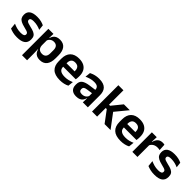

<svg xmlns="http://www.w3.org/2000/svg" viewBox="250 -1949 3409 3409"><g transform="rotate(45 1954.0 -244.5)"><path d="M223.5 12Q164.5 12 118.8 0.8Q73 -10.5 41 -24.5L29.5 -135.5Q67.5 -118 113.2 -105Q159 -92 214 -92Q262 -92 283.5 -104.2Q305 -116.5 305 -141V-144Q305 -160.5 295.2 -171Q285.5 -181.5 261 -190.2Q236.5 -199 192 -209Q130.5 -223.5 94.8 -242.8Q59 -262 43.5 -290.2Q28 -318.5 28 -358V-362.5Q28 -432 77.5 -467.2Q127 -502.5 224 -502.5Q281.5 -502.5 325.8 -491.2Q370 -480 399.5 -464.5L411 -362.5Q376 -379 332.5 -390.2Q289 -401.5 239 -401.5Q206.5 -401.5 187.8 -396.2Q169 -391 161 -381.5Q153 -372 153 -358.5V-356Q153 -341 161.8 -330Q170.5 -319 194 -310.2Q217.5 -301.5 260 -291.5Q322 -278.5 359.5 -261Q397 -243.5 414 -216.2Q431 -189 431 -145V-139Q431 -63 379.5 -25.5Q328 12 223.5 12Z M793 11.5Q749 11.5 718.5 -2.8Q688 -17 669.2 -43Q650.5 -69 642.5 -104H606L638.5 -202Q639.5 -167 652.8 -143Q666 -119 689.8 -107Q713.5 -95 745.5 -95Q794 -95 819.5 -123.2Q845 -151.5 845 -207V-287.5Q845 -342.5 820 -370.5Q795 -398.5 746 -398.5Q718 -398.5 695.5 -387.8Q673 -377 658 -359Q643 -341 636.5 -317.5L606.5 -386.5H642Q650 -418.5 667.8 -444.8Q685.5 -471 717.2 -486.2Q749 -501.5 797.5 -501.5Q884 -501.5 929 -445.8Q974 -390 974 -281V-213Q974 -103 928.8 -45.8Q883.5 11.5 793 11.5ZM513 172V-490.5H641L636 -366L638.5 -343.5V-147L637 -124L640.5 10.5V172Z M1299 12Q1173 12 1111.5 -46Q1050 -104 1050 -214V-278Q1050 -387 1107.5 -445.5Q1165 -504 1274.5 -504Q1348.5 -504 1398 -478Q1447.5 -452 1472.2 -404.2Q1497 -356.5 1497 -290V-272.5Q1497 -254.5 1495.2 -235.8Q1493.5 -217 1490.5 -200.5H1374.5Q1376 -228 1376.2 -252.8Q1376.5 -277.5 1376.5 -297.5Q1376.5 -332 1365.5 -356.2Q1354.5 -380.5 1332 -393Q1309.5 -405.5 1274.5 -405.5Q1223 -405.5 1198.5 -377Q1174 -348.5 1174 -296V-250.5L1174.5 -236V-197.5Q1174.5 -174.5 1181.8 -155Q1189 -135.5 1206 -121.2Q1223 -107 1251.2 -99Q1279.5 -91 1322 -91Q1368 -91 1409.8 -101.2Q1451.5 -111.5 1489 -129L1478 -28Q1444.5 -9.5 1399.2 1.2Q1354 12 1299 12ZM1118 -200.5V-285.5H1464.5V-200.5Z M1868 0 1872.5 -120 1869 -131V-284.5L1868.5 -306.5Q1868.5 -354.5 1842.2 -377Q1816 -399.5 1756.5 -399.5Q1706 -399.5 1661.8 -386.2Q1617.5 -373 1580 -355.5L1591 -457.5Q1613 -469 1641.2 -479.2Q1669.5 -489.5 1704.5 -496Q1739.5 -502.5 1780 -502.5Q1840 -502.5 1881.5 -488.2Q1923 -474 1947.8 -447.5Q1972.5 -421 1983.5 -384.2Q1994.5 -347.5 1994.5 -303V0ZM1707.5 11.5Q1634.5 11.5 1596.2 -25Q1558 -61.5 1558 -129V-143Q1558 -214.5 1602 -248.8Q1646 -283 1741.5 -296L1880.5 -315L1888 -232.5L1760 -214Q1718 -208.5 1700.2 -194Q1682.5 -179.5 1682.5 -151.5V-146.5Q1682.5 -119 1699.8 -103.8Q1717 -88.5 1754 -88.5Q1787 -88.5 1810.5 -99Q1834 -109.5 1849.2 -126.8Q1864.5 -144 1871 -165.5L1889 -102H1867Q1859 -70.5 1841.2 -44.8Q1823.5 -19 1791.5 -3.8Q1759.5 11.5 1707.5 11.5Z M2414.5 0 2253.5 -216H2210V-299.5H2254L2409 -490.5H2557L2358 -249V-275L2564.5 0ZM2099.5 0V-661H2227V0Z M2823.5 12Q2697.5 12 2636 -46Q2574.5 -104 2574.5 -214V-278Q2574.5 -387 2632 -445.5Q2689.5 -504 2799 -504Q2873 -504 2922.5 -478Q2972 -452 2996.8 -404.2Q3021.5 -356.5 3021.5 -290V-272.5Q3021.5 -254.5 3019.8 -235.8Q3018 -217 3015 -200.5H2899Q2900.5 -228 2900.8 -252.8Q2901 -277.5 2901 -297.5Q2901 -332 2890 -356.2Q2879 -380.5 2856.5 -393Q2834 -405.5 2799 -405.5Q2747.5 -405.5 2723 -377Q2698.5 -348.5 2698.5 -296V-250.5L2699 -236V-197.5Q2699 -174.5 2706.2 -155Q2713.5 -135.5 2730.5 -121.2Q2747.5 -107 2775.8 -99Q2804 -91 2846.5 -91Q2892.5 -91 2934.2 -101.2Q2976 -111.5 3013.5 -129L3002.5 -28Q2969 -9.5 2923.8 1.2Q2878.5 12 2823.5 12ZM2642.5 -200.5V-285.5H2989V-200.5Z M3236.5 -285 3204 -370.5H3235Q3248.5 -430 3284 -464Q3319.5 -498 3382.5 -498Q3395.5 -498 3406 -496.2Q3416.5 -494.5 3425 -492L3432 -364Q3421 -367.5 3406.5 -369.2Q3392 -371 3376 -371Q3325 -371 3289.2 -348.5Q3253.5 -326 3236.5 -285ZM3112 0V-490.5H3234L3228.5 -340L3240 -335.5V0Z M3674.5 12Q3615.5 12 3569.8 0.8Q3524 -10.5 3492 -24.5L3480.5 -135.5Q3518.5 -118 3564.2 -105Q3610 -92 3665 -92Q3713 -92 3734.5 -104.2Q3756 -116.5 3756 -141V-144Q3756 -160.5 3746.2 -171Q3736.5 -181.5 3712 -190.2Q3687.5 -199 3643 -209Q3581.5 -223.5 3545.8 -242.8Q3510 -262 3494.5 -290.2Q3479 -318.5 3479 -358V-362.5Q3479 -432 3528.5 -467.2Q3578 -502.5 3675 -502.5Q3732.5 -502.5 3776.8 -491.2Q3821 -480 3850.5 -464.5L3862 -362.5Q3827 -379 3783.5 -390.2Q3740 -401.5 3690 -401.5Q3657.5 -401.5 3638.8 -396.2Q3620 -391 3612 -381.5Q3604 -372 3604 -358.5V-356Q3604 -341 3612.8 -330Q3621.5 -319 3645 -310.2Q3668.5 -301.5 3711 -291.5Q3773 -278.5 3810.5 -261Q3848 -243.5 3865 -216.2Q3882 -189 3882 -145V-139Q3882 -63 3830.5 -25.5Q3779 12 3674.5 12Z"/></g></svg>

Font: Anek Telugu Medium SemiBold
Style: Regular
Weight: 600
Version: Version 1.003